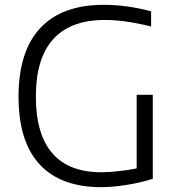

<svg xmlns="http://www.w3.org/2000/svg" viewBox="-20 -770 726 798"><path d="M402 8Q232 8 144.5 -87Q57 -182 57 -368Q57 -556 147 -653Q237 -750 412 -750Q506 -750 608 -723V-660Q575 -668 549 -673Q523 -678 500.5 -681Q478 -684 458 -685.5Q438 -687 416 -687Q273 -687 201 -607Q129 -527 129 -369Q129 -212 197.5 -133Q266 -54 402 -54Q430 -54 472 -58.5Q514 -63 548 -70V-376H615V-27Q591 -19 563 -12.5Q535 -6 506.5 -1.5Q478 3 451 5.5Q424 8 402 8Z"/></svg>

Font: Encode Sans Wide
Style: Light
Weight: 300
Designer: Pablo Impallari, Andres Torresi
Foundry: Pablo Impallari, Andres Torresi
Version: Version 1.000; ttfautohint (v1.00) -l 8 -r 50 -G 200 -x 14 -